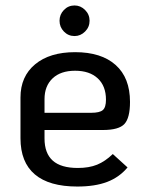

<svg xmlns="http://www.w3.org/2000/svg" viewBox="-20 -672 536 703"><path d="M393 -108 447 -59Q417 -23 372.5 -6Q328 11 263 11Q160 11 107.5 -33.5Q55 -78 55 -166V-315Q55 -392 108.5 -436.5Q162 -481 255 -481Q351 -481 403.5 -434Q456 -387 456 -299Q456 -240 435.5 -218Q415 -196 357 -196H143V-165Q143 -111 173 -84Q203 -57 265 -57Q306 -57 335.5 -69Q365 -81 393 -108ZM143 -309V-259H314Q345 -259 356.5 -269Q368 -279 368 -307Q368 -357 338 -385Q308 -413 255 -413Q202 -413 172.5 -385Q143 -357 143 -309ZM198 -596Q198 -619 214 -635.5Q230 -652 253 -652Q275 -652 291.5 -635.5Q308 -619 308 -596Q308 -573 291.5 -556.5Q275 -540 253 -540Q230 -540 214 -556.5Q198 -573 198 -596Z"/></svg>

Font: KoHo Medium
Style: Regular
Weight: 500
Version: Version 1.000; ttfautohint (v1.6)